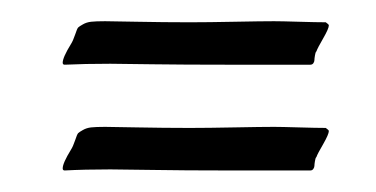

<svg xmlns="http://www.w3.org/2000/svg" viewBox="-20 -438 354 181"><path d="M46.9 -396.5Q48.8 -399.4 50.8 -405.3Q52.7 -411.1 53.7 -412.1Q54.7 -413.1 58.1 -415Q61.5 -417 65.9 -417.5Q70.3 -418 79.1 -418Q83 -418 108.9 -417.5Q134.8 -417 157.2 -417H160.2Q175.8 -417 201.2 -417.5Q226.6 -418 238.3 -418Q245.1 -418 261.7 -417.5Q278.3 -417 287.1 -417Q290 -415 290 -414.1Q290 -411.1 284.7 -401.9Q279.3 -392.6 278.3 -389.6Q277.3 -388.7 276.9 -385.7Q276.4 -382.8 276.4 -381.3Q276.4 -379.9 275.4 -378.4Q274.4 -377 272.5 -377H194.3Q153.3 -377 124 -377.4Q94.7 -377.9 84 -377.9Q59.6 -377.9 41 -377Q39.1 -377 39.1 -378.9Q39.1 -383.8 46.9 -396.5ZM46.9 -296.9Q48.8 -299.8 50.8 -305.7Q52.7 -311.5 53.7 -312.5Q54.7 -313.5 58.1 -315.4Q61.5 -317.4 65.9 -317.9Q70.3 -318.4 79.1 -318.4Q83 -318.4 108.9 -317.9Q134.8 -317.4 157.2 -317.4H160.2Q175.8 -317.4 201.2 -317.9Q226.6 -318.4 238.3 -318.4Q245.1 -318.4 261.7 -317.9Q278.3 -317.4 287.1 -317.4Q290 -315.4 290 -314.5Q290 -311.5 284.7 -302.2Q279.3 -293 278.3 -290Q277.3 -289.1 276.9 -286.1Q276.4 -283.2 276.4 -281.7Q276.4 -280.3 275.4 -278.8Q274.4 -277.3 272.5 -277.3H194.3Q153.3 -277.3 124 -277.8Q94.7 -278.3 84 -278.3Q59.6 -278.3 41 -277.3Q39.1 -277.3 39.1 -279.3Q39.1 -284.2 46.9 -296.9Z"/></svg>

Font: Isabella
Style: Medium
Weight: 500
Designer: John Stracke
Version: Version 001.202